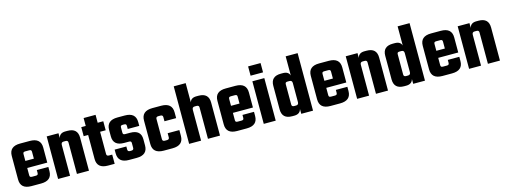

<svg xmlns="http://www.w3.org/2000/svg" viewBox="-15 -1413 5678 2157"><g transform="rotate(-15 2824.0 -334.5)"><path d="M161 -495H274Q401 -495 401 -384V-209H168V-124Q168 -111 174 -105.5Q180 -100 195 -100H240Q254 -100 260 -106Q266 -112 266 -126V-159H400V-111Q400 0 273 0H161Q35 0 35 -111V-384Q35 -495 161 -495ZM168 -291H267V-371Q267 -384 261 -389.5Q255 -395 241 -395H195Q180 -395 174 -389.5Q168 -384 168 -371Z M688 -495H713Q830 -495 830 -384V0H690V-365Q690 -390 663 -390H639Q610 -390 610 -358V0H471V-495H608V-439Q622 -495 688 -495Z M1129 -390H1064V-131Q1064 -107 1091 -107H1129V0H1051Q925 0 925 -111V-390H873V-495H925V-587H1064V-495H1129Z M1376 -119V-175Q1376 -188 1370 -193.5Q1364 -199 1349 -199H1292Q1167 -199 1167 -309V-384Q1167 -495 1294 -495H1379Q1506 -495 1506 -384V-340H1372V-376Q1372 -389 1366 -394.5Q1360 -400 1345 -400H1330Q1315 -400 1309 -394.5Q1303 -389 1303 -376V-316Q1303 -303 1309 -297.5Q1315 -292 1330 -292H1387Q1512 -292 1512 -183V-111Q1512 0 1385 0H1296Q1170 0 1170 -111V-154H1306V-119Q1306 -94 1332 -94H1349Q1376 -94 1376 -119Z M1929 -317H1793V-365Q1793 -390 1766 -390H1740Q1713 -390 1713 -365V-130Q1713 -105 1740 -105H1766Q1793 -105 1793 -130V-178H1929V-111Q1929 0 1802 0H1700Q1573 0 1573 -111V-384Q1573 -495 1700 -495H1802Q1929 -495 1929 -384Z M2212 -495H2237Q2354 -495 2354 -384V0H2214V-365Q2214 -390 2187 -390H2163Q2134 -390 2134 -358V0H1995V-669H2134V-446Q2149 -495 2212 -495Z M2553 -495H2666Q2793 -495 2793 -384V-209H2560V-124Q2560 -111 2566 -105.5Q2572 -100 2587 -100H2632Q2646 -100 2652 -106Q2658 -112 2658 -126V-159H2792V-111Q2792 0 2665 0H2553Q2427 0 2427 -111V-384Q2427 -495 2553 -495ZM2560 -291H2659V-371Q2659 -384 2653 -389.5Q2647 -395 2633 -395H2587Q2572 -395 2566 -389.5Q2560 -384 2560 -371Z M2860 -561V-669H3005V-561ZM3002 0H2863V-495H3002Z M3297 -669H3436V0H3299V-56Q3285 0 3218 0H3194Q3077 0 3077 -111V-385Q3077 -495 3194 -495H3218Q3282 -495 3297 -446ZM3244 -105H3267Q3297 -105 3297 -137V-358Q3297 -390 3267 -390H3244Q3229 -390 3223 -384.5Q3217 -379 3217 -365V-130Q3217 -105 3244 -105Z M3639 -495H3752Q3879 -495 3879 -384V-209H3646V-124Q3646 -111 3652 -105.5Q3658 -100 3673 -100H3718Q3732 -100 3738 -106Q3744 -112 3744 -126V-159H3878V-111Q3878 0 3751 0H3639Q3513 0 3513 -111V-384Q3513 -495 3639 -495ZM3646 -291H3745V-371Q3745 -384 3739 -389.5Q3733 -395 3719 -395H3673Q3658 -395 3652 -389.5Q3646 -384 3646 -371Z M4166 -495H4191Q4308 -495 4308 -384V0H4168V-365Q4168 -390 4141 -390H4117Q4088 -390 4088 -358V0H3949V-495H4086V-439Q4100 -495 4166 -495Z M4599 -669H4738V0H4601V-56Q4587 0 4520 0H4496Q4379 0 4379 -111V-385Q4379 -495 4496 -495H4520Q4584 -495 4599 -446ZM4546 -105H4569Q4599 -105 4599 -137V-358Q4599 -390 4569 -390H4546Q4531 -390 4525 -384.5Q4519 -379 4519 -365V-130Q4519 -105 4546 -105Z M4941 -495H5054Q5181 -495 5181 -384V-209H4948V-124Q4948 -111 4954 -105.5Q4960 -100 4975 -100H5020Q5034 -100 5040 -106Q5046 -112 5046 -126V-159H5180V-111Q5180 0 5053 0H4941Q4815 0 4815 -111V-384Q4815 -495 4941 -495ZM4948 -291H5047V-371Q5047 -384 5041 -389.5Q5035 -395 5021 -395H4975Q4960 -395 4954 -389.5Q4948 -384 4948 -371Z M5468 -495H5493Q5610 -495 5610 -384V0H5470V-365Q5470 -390 5443 -390H5419Q5390 -390 5390 -358V0H5251V-495H5388V-439Q5402 -495 5468 -495Z"/></g></svg>

Font: Teko Semibold
Style: Regular
Weight: 600
Designer: Manushi Parikh, Jonny Pinhorn
Foundry: Indian Type Foundry
Version: Version 1.105;PS 1.0;hotconv 1.0.78;makeotf.lib2.5.61930; tt